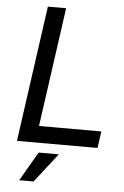

<svg xmlns="http://www.w3.org/2000/svg" viewBox="-60 -742 635 985"><g transform="rotate(5 257.5 -250.0)"><path d="M146 -700H240L154 -86H475L463 0H48ZM164 50H268L151 200H77Z"/></g></svg>

Font: Retni Sans Medium
Style: Italic
Weight: 500
Italic angle: -8°
Designer: Vitaly Kuzmin
Foundry: ParaType Ltd.
Version: Version 1.00;June 10, 2019;FontCreator 11.5.0.2425 64-bit; t